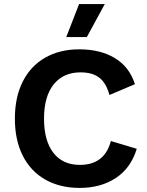

<svg xmlns="http://www.w3.org/2000/svg" viewBox="-20 -912 723 942"><path d="M371 10Q274 10 202 -31Q130 -72 91.5 -148.5Q53 -225 53 -330Q53 -435 91.5 -511.5Q130 -588 201.5 -629Q273 -670 369 -670Q472 -670 543.5 -627Q615 -584 642 -499L517 -446Q501 -505 467 -531Q433 -557 375 -557Q291 -557 243.5 -498Q196 -439 196 -330Q196 -221 242 -162Q288 -103 372 -103Q493 -103 524 -220L651 -182Q622 -87 548 -38.5Q474 10 371 10ZM494 -892 406 -730H305L368 -892Z"/></svg>

Font: Work Sans SemiBold
Style: Regular
Weight: 600
Designer: Wei Huang
Foundry: Wei Huang
Version: Version 1.500